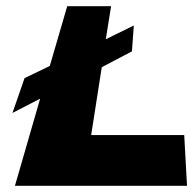

<svg xmlns="http://www.w3.org/2000/svg" viewBox="-20 -597 621 617"><path d="M20 -234 109 -280 28 0H581L572 -163H273L307 -381L404 -432L410 -515L320 -471L337 -577H196L140 -385L59 -346Z"/></svg>

Font: Hussar Milosc
Style: Bold
Weight: 700
Foundry: Cannot Into Space Fonts
Version: Version 1.02